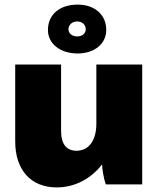

<svg xmlns="http://www.w3.org/2000/svg" viewBox="-20 -800 689 833"><path d="M317 -568C391 -568 441 -611 441 -670C441 -737 390 -780 317 -780C240 -780 188 -738 188 -670C188 -611 240 -568 317 -568ZM315 -642C293 -642 277 -655 277 -673C277 -692 293 -707 315 -707C337 -707 352 -692 352 -673C352 -655 337 -642 315 -642ZM225 13H227C307 13 377 -27 423 -87C423 -64 431 -22 439 0H597V-520H398V-263C398 -193 367 -146 312 -146C269 -146 245 -174 245 -232V-520H46V-186C46 -62 115 13 225 13Z"/></svg>

Font: Fixel Display Black
Style: Regular
Weight: 900
Designer: AlfaBravo + MacPaw
Foundry: Kyrylo Tkachov, Marchela Mozhyna, Serhii Makarenko, Maria Weinstein, Zakhar Kryvoshyya
Version: Version 1.211